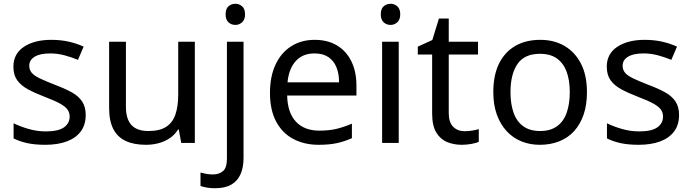

<svg xmlns="http://www.w3.org/2000/svg" viewBox="-20 -757 3662 1017"><path d="M434 -148Q434 -96 408 -61Q382 -26 334 -8Q286 10 220 10Q164 10 123.5 1Q83 -8 52 -24V-104Q84 -88 129.5 -74.5Q175 -61 222 -61Q289 -61 319 -82.5Q349 -104 349 -140Q349 -160 338 -176Q327 -192 298.5 -208Q270 -224 217 -244Q165 -264 128 -284Q91 -304 71 -332Q51 -360 51 -404Q51 -472 106.5 -509Q162 -546 252 -546Q301 -546 343.5 -536.5Q386 -527 423 -510L393 -440Q359 -454 322 -464Q285 -474 246 -474Q192 -474 163.5 -456.5Q135 -439 135 -409Q135 -387 148 -371.5Q161 -356 191.5 -341.5Q222 -327 273 -307Q324 -288 360 -268Q396 -248 415 -219.5Q434 -191 434 -148Z M1012 -536V0H940L927 -71H923Q906 -43 879 -25Q852 -7 820 1.5Q788 10 753 10Q689 10 645.5 -10.5Q602 -31 580 -74Q558 -117 558 -185V-536H647V-191Q647 -127 676 -95Q705 -63 766 -63Q826 -63 860.5 -85.5Q895 -108 909.5 -151.5Q924 -195 924 -257V-536Z M1119 240Q1094 240 1075 236.5Q1056 233 1042 228V157Q1057 161 1073 164Q1089 167 1108 167Q1140 167 1161 149.5Q1182 132 1182 83V-536H1270V80Q1270 130 1254 166Q1238 202 1205 221Q1172 240 1119 240ZM1175 -681Q1175 -710 1190 -723.5Q1205 -737 1227 -737Q1247 -737 1262.5 -723.5Q1278 -710 1278 -681Q1278 -653 1262.5 -639Q1247 -625 1227 -625Q1205 -625 1190 -639Q1175 -653 1175 -681Z M1647 -546Q1716 -546 1765.5 -516Q1815 -486 1841.5 -431.5Q1868 -377 1868 -304V-251H1501Q1503 -160 1547.5 -112.5Q1592 -65 1672 -65Q1723 -65 1762.5 -74.5Q1802 -84 1844 -102V-25Q1803 -7 1763 1.5Q1723 10 1668 10Q1592 10 1533.5 -21Q1475 -52 1442.5 -113.5Q1410 -175 1410 -264Q1410 -352 1439.5 -415Q1469 -478 1522.5 -512Q1576 -546 1647 -546ZM1646 -474Q1583 -474 1546.5 -433.5Q1510 -393 1503 -321H1776Q1776 -367 1762 -401Q1748 -435 1719.5 -454.5Q1691 -474 1646 -474Z M2092 -536V0H2004V-536ZM2049 -737Q2069 -737 2084.5 -723.5Q2100 -710 2100 -681Q2100 -653 2084.5 -639Q2069 -625 2049 -625Q2027 -625 2012 -639Q1997 -653 1997 -681Q1997 -710 2012 -723.5Q2027 -737 2049 -737Z M2441 -62Q2461 -62 2482 -65.5Q2503 -69 2516 -73V-6Q2502 1 2476 5.5Q2450 10 2426 10Q2384 10 2348.5 -4.5Q2313 -19 2291 -55Q2269 -91 2269 -156V-468H2193V-510L2270 -545L2305 -659H2357V-536H2512V-468H2357V-158Q2357 -109 2380.5 -85.5Q2404 -62 2441 -62Z M3089 -269Q3089 -202 3071.5 -150.5Q3054 -99 3021.5 -63Q2989 -27 2942.5 -8.5Q2896 10 2839 10Q2786 10 2741 -8.5Q2696 -27 2663 -63Q2630 -99 2611.5 -150.5Q2593 -202 2593 -269Q2593 -358 2623 -419.5Q2653 -481 2709 -513.5Q2765 -546 2842 -546Q2915 -546 2970.5 -513.5Q3026 -481 3057.5 -419.5Q3089 -358 3089 -269ZM2684 -269Q2684 -206 2700.5 -159.5Q2717 -113 2752 -88Q2787 -63 2841 -63Q2895 -63 2930 -88Q2965 -113 2981.5 -159.5Q2998 -206 2998 -269Q2998 -333 2981 -378Q2964 -423 2929.5 -447.5Q2895 -472 2840 -472Q2758 -472 2721 -418Q2684 -364 2684 -269Z M3577 -148Q3577 -96 3551 -61Q3525 -26 3477 -8Q3429 10 3363 10Q3307 10 3266.5 1Q3226 -8 3195 -24V-104Q3227 -88 3272.5 -74.5Q3318 -61 3365 -61Q3432 -61 3462 -82.5Q3492 -104 3492 -140Q3492 -160 3481 -176Q3470 -192 3441.5 -208Q3413 -224 3360 -244Q3308 -264 3271 -284Q3234 -304 3214 -332Q3194 -360 3194 -404Q3194 -472 3249.5 -509Q3305 -546 3395 -546Q3444 -546 3486.5 -536.5Q3529 -527 3566 -510L3536 -440Q3502 -454 3465 -464Q3428 -474 3389 -474Q3335 -474 3306.5 -456.5Q3278 -439 3278 -409Q3278 -387 3291 -371.5Q3304 -356 3334.5 -341.5Q3365 -327 3416 -307Q3467 -288 3503 -268Q3539 -248 3558 -219.5Q3577 -191 3577 -148Z"/></svg>

Font: ukannada15
Style: Book
Weight: 400
Designer: Jelle Bosma - Monotype Design Team
Foundry: Monotype Imaging Inc.
Version: Version 2.003